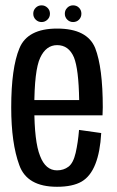

<svg xmlns="http://www.w3.org/2000/svg" viewBox="-20 -712 447 736"><path d="M198.5 4V-59Q154.5 -59 133.5 -114.5Q111.5 -169 111.5 -300Q111.5 -442.5 134 -490.5Q156.5 -539 199 -539Q243.5 -539 263.5 -492Q281.5 -447.5 283.5 -328.5H102V-270H373Q374 -285 374 -300.5Q374 -452.5 345 -527.5Q314.5 -602.5 199 -602.5Q85.5 -602.5 54.5 -527Q23 -451.5 23 -300Q23 -163 54 -79Q83.5 4 198.5 4ZM198.5 -59V4Q258.5 4 293 -16Q327 -36 345.5 -83Q364 -129.5 368 -202L283 -214Q279 -165.5 270 -126Q261 -87 242.5 -73Q224 -59 198.5 -59ZM139.5 -627.5Q152.5 -627.5 162 -636.8Q171.5 -646 171.5 -659.5Q171.5 -673 162 -682.2Q152.5 -691.5 139.5 -691.5Q126 -691.5 116.8 -682.2Q107.5 -673 107.5 -659.5Q107.5 -646 116.8 -636.8Q126 -627.5 139.5 -627.5ZM260 -627.5Q274 -627.5 283 -636.8Q292 -646 292 -659.5Q292 -673 283 -682.2Q274 -691.5 260 -691.5Q247 -691.5 237.8 -682.2Q228.5 -673 228.5 -659.5Q228.5 -646 237.8 -636.8Q247 -627.5 260 -627.5Z"/></svg>

Font: Anybody Condensed
Style: Regular
Weight: 400
Width: 3
Designer: Tyler Finck
Foundry: Etcetera Type Company
Version: Version 1.113;gftools[0.9.25]